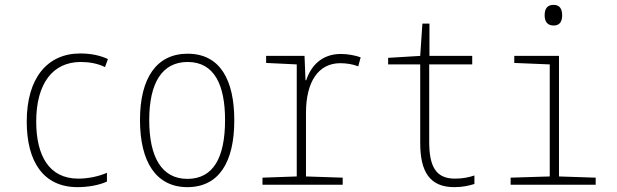

<svg xmlns="http://www.w3.org/2000/svg" viewBox="-20 -760 2540 790"><path d="M299 10C345 10 390 1 420 -13V-49C386 -34 342 -25 302 -25C181 -25 129 -121 129 -260C129 -416 197 -505 312 -505C346 -505 382 -499 412 -484L424 -517C392 -532 354 -540 310 -540C175 -540 90 -439 90 -260C90 -94 159 10 299 10Z M751 10C881 10 944 -93 944 -265C944 -429 887 -539 752 -539C625 -539 556 -440 556 -266C556 -93 623 10 751 10ZM751 -24C645 -24 594 -114 594 -266C594 -419 647 -505 752 -505C863 -505 906 -409 906 -266C906 -112 858 -24 751 -24Z M1060 0H1390V-29L1239 -34V-296C1239 -422 1289 -500 1380 -500C1404 -500 1432 -496 1454 -487L1464 -524C1443 -532 1410 -538 1383 -538C1303 -538 1259 -488 1240 -430H1237L1233 -530H1075V-501L1201 -495V-34L1060 -29Z M1849 10C1884 10 1909 4 1932 -3V-38C1908 -30 1883 -25 1852 -25C1771 -25 1746 -78 1746 -178V-495H1923V-530H1747V-663H1718L1709 -530L1577 -522V-495H1709V-172C1709 -55 1747 10 1849 10Z M2258 -655C2285 -655 2293 -674 2293 -697C2293 -722 2284 -740 2258 -740C2230 -740 2221 -722 2221 -697C2221 -673 2231 -655 2258 -655ZM2081 0H2431V-29L2280 -34V-530H2096V-501L2242 -495V-34L2081 -29Z"/></svg>

Font: Noto Sans Mono ExtraCondensed ExtraLight
Style: Regular
Weight: 200
Width: 2
Designer: Monotype Design Team
Foundry: Monotype Imaging Inc.
Version: Version 2.014